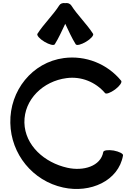

<svg xmlns="http://www.w3.org/2000/svg" viewBox="-20 -1221 891 1283"><path d="M346 -925C373 -968 394 -1016 416 -1062C438 -1016 459 -968 486 -925C493 -915 523 -923 555 -942C587 -961 608 -985 602 -995C559 -1062 499 -1118 456 -1185C448 -1197 432 -1203 416 -1200C399 -1203 383 -1197 376 -1185C333 -1118 273 -1062 230 -995C224 -985 245 -961 277 -942C309 -923 339 -915 346 -925ZM790 -681C697 -795 552 -852 407 -833C195 -805 44 -615 49 -399C53 -191 199 -12 402 32C583 72 772 -12 802 -182C805 -194 776 -208 740 -215C703 -221 672 -217 670 -205C653 -110 537 -76 430 -100C277 -134 147 -249 143 -401C140 -556 268 -679 425 -699C522 -712 618 -674 682 -599C689 -590 719 -601 749 -623C779 -645 797 -671 790 -681Z"/></svg>

Font: Nupuram Expanded Bold
Style: Regular
Weight: 700
Width: 7
Designer: Santhosh Thottingal (santhosh.thottingal@gmail.com)
Foundry: SMC
Version: Version 1.000